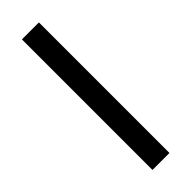

<svg xmlns="http://www.w3.org/2000/svg" viewBox="-239 -714 728 728"><g transform="rotate(-45 124.5 -350.0)"><path d="M169 0V-700H78V0Z"/></g></svg>

Font: Advent Pro
Style: SemiBold
Weight: 600
Designer: Andreas Kalpakidis
Foundry: Andreas Kalpakidis
Version: Version 2.002 2008